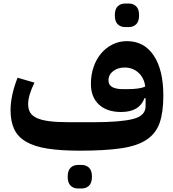

<svg xmlns="http://www.w3.org/2000/svg" viewBox="-20 -845 984 1092"><path d="M434 12Q324 12 249 0Q174 -12 127.5 -39.5Q81 -67 60.5 -111Q40 -155 40 -220Q40 -260 50.5 -308Q61 -356 80 -403L176 -375Q159 -341 149.5 -309.5Q140 -278 140 -253Q140 -224 152 -204.5Q164 -185 191 -173Q218 -161 262 -155.5Q306 -150 371 -150H515Q663 -150 735.5 -168Q808 -186 808 -241V-287H802Q773 -208 669 -208Q588 -208 542.5 -250.5Q497 -293 497 -368Q497 -420 512.5 -464.5Q528 -509 555.5 -541.5Q583 -574 620.5 -592.5Q658 -611 702 -611Q800 -611 854.5 -529Q909 -447 909 -301Q909 -207 888 -146.5Q867 -86 814 -50.5Q761 -15 668.5 -1.5Q576 12 434 12ZM700 -338Q738 -338 764 -341.5Q790 -345 806 -353Q800 -402 767.5 -431.5Q735 -461 689 -461Q650 -461 623.5 -440.5Q597 -420 597 -388Q597 -361 619 -349.5Q641 -338 679 -338ZM424 227Q398 227 381.5 211Q365 195 365 160Q365 125 381.5 109Q398 93 424 93H444Q470 93 486.5 109Q503 125 503 160Q503 195 486.5 211Q470 227 444 227ZM692 -691Q666 -691 649.5 -707Q633 -723 633 -758Q633 -793 649.5 -809Q666 -825 692 -825H712Q738 -825 754.5 -809Q771 -793 771 -758Q771 -723 754.5 -707Q738 -691 712 -691Z"/></svg>

Font: IBM Plex Sans Arabic
Style: Bold
Weight: 700
Designer: Mike Abbink, Paul van der Laan, Pieter van Rosmalen, Wael Morcos, Khajak Apelian
Foundry: Bold Monday
Version: Version 1.2